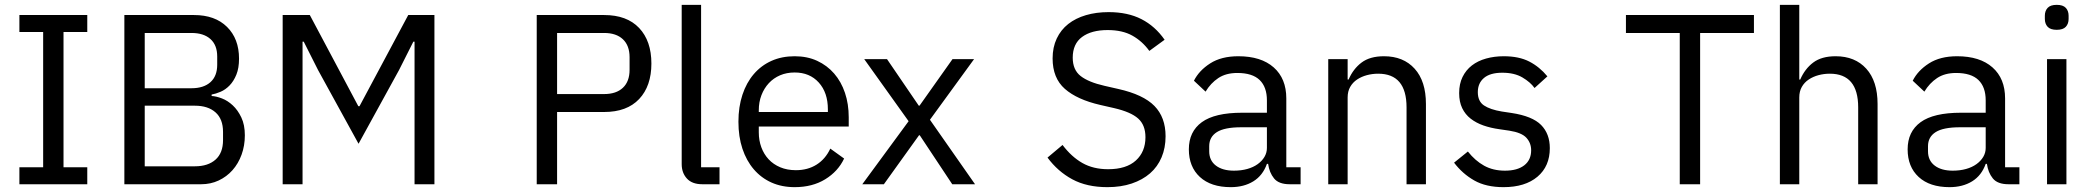

<svg xmlns="http://www.w3.org/2000/svg" viewBox="-20 -760 8629 792"><path d="M60 0V-70H158V-628H60V-698H340V-628H242V-70H340V0Z M493 -698H780Q867 -698 916.5 -649Q966 -600 966 -518Q966 -479 955 -452Q944 -425 927 -407.5Q910 -390 890 -381.5Q870 -373 853 -370V-364Q872 -363 895.5 -354Q919 -345 940 -325.5Q961 -306 975.5 -275.5Q990 -245 990 -202Q990 -159 976.5 -122Q963 -85 939 -58Q915 -31 882 -15.5Q849 0 810 0H493ZM577 -74H784Q838 -74 869 -101.5Q900 -129 900 -182V-216Q900 -269 869 -296.5Q838 -324 784 -324H577ZM577 -396H770Q820 -396 848 -421Q876 -446 876 -493V-527Q876 -574 848 -599Q820 -624 770 -624H577Z M1690 -588H1685L1626 -471L1459 -167L1292 -471L1233 -588H1228V0H1146V-698H1258L1458 -322H1463L1664 -698H1772V0H1690Z M2194 0V-698H2472Q2566 -698 2616.5 -644.5Q2667 -591 2667 -498Q2667 -405 2616.5 -351.5Q2566 -298 2472 -298H2278V0ZM2278 -372H2472Q2522 -372 2549.5 -398Q2577 -424 2577 -472V-524Q2577 -572 2549.5 -598Q2522 -624 2472 -624H2278Z M2877 0Q2835 0 2813.5 -23.5Q2792 -47 2792 -83V-740H2872V-70H2948V0Z M3258 12Q3205 12 3162.5 -7Q3120 -26 3089.5 -61.5Q3059 -97 3042.5 -146.5Q3026 -196 3026 -258Q3026 -319 3042.5 -369Q3059 -419 3089.5 -454.5Q3120 -490 3162.5 -509Q3205 -528 3258 -528Q3310 -528 3351 -509Q3392 -490 3421 -456.5Q3450 -423 3465.5 -377Q3481 -331 3481 -276V-238H3110V-214Q3110 -181 3120.5 -152.5Q3131 -124 3150.5 -103Q3170 -82 3198.5 -70Q3227 -58 3263 -58Q3312 -58 3348.5 -81Q3385 -104 3405 -147L3462 -106Q3437 -53 3384 -20.5Q3331 12 3258 12ZM3258 -461Q3225 -461 3198 -449.5Q3171 -438 3151.5 -417Q3132 -396 3121 -367.5Q3110 -339 3110 -305V-298H3395V-309Q3395 -378 3357.5 -419.5Q3320 -461 3258 -461Z M3537 0 3728 -260 3545 -516H3639L3770 -324H3773L3909 -516H3998L3816 -266L4002 0H3908L3774 -202H3771L3626 0Z M4548 12Q4463 12 4403 -20.5Q4343 -53 4301 -110L4363 -162Q4400 -113 4445 -87.5Q4490 -62 4551 -62Q4626 -62 4665.5 -98Q4705 -134 4705 -194Q4705 -244 4675 -271Q4645 -298 4576 -314L4519 -327Q4423 -349 4372.5 -393.5Q4322 -438 4322 -519Q4322 -565 4339 -601Q4356 -637 4386.5 -661Q4417 -685 4459.5 -697.5Q4502 -710 4553 -710Q4632 -710 4688.5 -681Q4745 -652 4784 -596L4721 -550Q4692 -590 4651 -613Q4610 -636 4549 -636Q4482 -636 4443.5 -607.5Q4405 -579 4405 -522Q4405 -472 4437.5 -446.5Q4470 -421 4536 -406L4593 -393Q4696 -370 4742 -323Q4788 -276 4788 -198Q4788 -150 4771.5 -111Q4755 -72 4724 -45Q4693 -18 4648.5 -3Q4604 12 4548 12Z M5300 0Q5255 0 5235.5 -24Q5216 -48 5211 -84H5206Q5189 -36 5150 -12Q5111 12 5057 12Q4975 12 4929.5 -30Q4884 -72 4884 -144Q4884 -217 4937.5 -256Q4991 -295 5104 -295H5206V-346Q5206 -401 5176 -430Q5146 -459 5084 -459Q5037 -459 5005.5 -438Q4974 -417 4953 -382L4905 -427Q4926 -469 4972 -498.5Q5018 -528 5088 -528Q5182 -528 5234 -482Q5286 -436 5286 -354V-70H5345V0ZM5070 -56Q5100 -56 5125 -63Q5150 -70 5168 -83Q5186 -96 5196 -113Q5206 -130 5206 -150V-235H5100Q5031 -235 4999.5 -215Q4968 -195 4968 -157V-136Q4968 -98 4995.5 -77Q5023 -56 5070 -56Z M5459 0V-516H5539V-432H5543Q5562 -476 5596.5 -502Q5631 -528 5689 -528Q5769 -528 5815.5 -476.5Q5862 -425 5862 -331V0H5782V-317Q5782 -456 5665 -456Q5641 -456 5618.5 -450Q5596 -444 5578 -432Q5560 -420 5549.5 -401.5Q5539 -383 5539 -358V0Z M6182 12Q6110 12 6061.5 -15.5Q6013 -43 5978 -89L6035 -135Q6065 -97 6102 -76.5Q6139 -56 6188 -56Q6239 -56 6267.5 -78Q6296 -100 6296 -140Q6296 -170 6276.5 -191.5Q6257 -213 6206 -221L6165 -227Q6129 -232 6099 -242.5Q6069 -253 6046.5 -270.5Q6024 -288 6011.5 -314Q5999 -340 5999 -376Q5999 -414 6013 -442.5Q6027 -471 6051.5 -490Q6076 -509 6110 -518.5Q6144 -528 6183 -528Q6246 -528 6288.5 -506Q6331 -484 6363 -445L6310 -397Q6293 -421 6260 -440.5Q6227 -460 6177 -460Q6127 -460 6101.5 -438.5Q6076 -417 6076 -380Q6076 -342 6101.5 -325Q6127 -308 6175 -300L6215 -294Q6301 -281 6337 -244.5Q6373 -208 6373 -149Q6373 -74 6322 -31Q6271 12 6182 12Z M6993 -624V0H6909V-624H6687V-698H7215V-624Z M7322 -740H7402V-432H7406Q7425 -476 7459.5 -502Q7494 -528 7552 -528Q7632 -528 7678.5 -476.5Q7725 -425 7725 -331V0H7645V-317Q7645 -456 7528 -456Q7504 -456 7481.5 -450Q7459 -444 7441 -432Q7423 -420 7412.5 -401.5Q7402 -383 7402 -358V0H7322Z M8265 0Q8220 0 8200.5 -24Q8181 -48 8176 -84H8171Q8154 -36 8115 -12Q8076 12 8022 12Q7940 12 7894.5 -30Q7849 -72 7849 -144Q7849 -217 7902.5 -256Q7956 -295 8069 -295H8171V-346Q8171 -401 8141 -430Q8111 -459 8049 -459Q8002 -459 7970.5 -438Q7939 -417 7918 -382L7870 -427Q7891 -469 7937 -498.5Q7983 -528 8053 -528Q8147 -528 8199 -482Q8251 -436 8251 -354V-70H8310V0ZM8035 -56Q8065 -56 8090 -63Q8115 -70 8133 -83Q8151 -96 8161 -113Q8171 -130 8171 -150V-235H8065Q7996 -235 7964.5 -215Q7933 -195 7933 -157V-136Q7933 -98 7960.5 -77Q7988 -56 8035 -56Z M8464 -637Q8438 -637 8426.5 -649.5Q8415 -662 8415 -682V-695Q8415 -715 8426.5 -727.5Q8438 -740 8464 -740Q8490 -740 8501.5 -727.5Q8513 -715 8513 -695V-682Q8513 -662 8501.5 -649.5Q8490 -637 8464 -637ZM8424 -516H8504V0H8424Z"/></svg>

Font: IBM Plex Sans Thai
Style: Regular
Weight: 400
Designer: Mike Abbink, Paul van der Laan, Pieter van Rosmalen, Ben Mitchell, Mark Frömberg
Foundry: Bold Monday
Version: Version 1.2